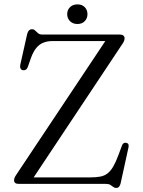

<svg xmlns="http://www.w3.org/2000/svg" viewBox="-20 -862 668 900"><path d="M553 -655 127.5 -15 88.5 -30.5H405Q432 -30.5 451.5 -34.5Q471 -38.5 485.2 -50Q499.5 -61.5 511.5 -82.5Q523.5 -103.5 536 -137.5L552 -180.5Q555 -188 559.8 -191Q564.5 -194 571.5 -192.5Q579.5 -191 581.8 -185.8Q584 -180.5 582.5 -172L545.5 -3Q543 7.5 538.2 13.2Q533.5 19 524.5 19Q516.5 19 510.8 14.2Q505 9.5 497.5 4.8Q490 0 476.5 0H68.5Q56.5 0 51.2 -4.5Q46 -9 46 -16.5Q46 -22.5 48.2 -28.5Q50.5 -34.5 56 -42.5L484 -685L495 -669.5H225.5Q202.5 -669.5 183.8 -662.2Q165 -655 150.8 -638Q136.5 -621 125.5 -591.5L110.5 -548.5Q107 -539 100.8 -535.2Q94.5 -531.5 87.5 -533Q80 -534 76.5 -540.5Q73 -547 75 -558L107 -701Q110 -713.5 115.8 -719.2Q121.5 -725 130 -725Q138.5 -725 144.8 -718.8Q151 -712.5 158.5 -706.2Q166 -700 178.5 -700H541Q553 -700 558.5 -695Q564 -690 564 -682.5Q564 -677 561.5 -670Q559 -663 553 -655ZM343 -749.5Q321.5 -749.5 308.2 -762.8Q295 -776 295 -795.5Q295 -815.5 308.2 -828.5Q321.5 -841.5 343 -841.5Q364.5 -841.5 377.2 -828.5Q390 -815.5 390 -795.5Q390 -776 377.2 -762.8Q364.5 -749.5 343 -749.5Z"/></svg>

Font: Fraunces Light
Style: Regular
Weight: 300
Version: Version 1.000;[b76b70a41]